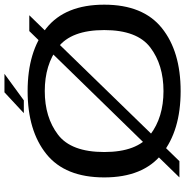

<svg xmlns="http://www.w3.org/2000/svg" viewBox="-4 -822 831 862"><g transform="rotate(-90 411.0 -390.5)"><path d="M46 0H119L774 -674H703ZM433.5 5.5Q611.5 5.5 716.5 -78.8Q821.5 -163 821.5 -337.5Q821.5 -512.5 716.5 -597Q611.5 -681.5 433.5 -681.5Q255.5 -681.5 150.8 -597.2Q46 -513 46 -337.5Q46 -163 151 -78.8Q256 5.5 433.5 5.5ZM433.5 -71.5Q316 -71.5 238 -130.8Q160 -190 160 -337.5Q160 -486 238 -545.2Q316 -604.5 433.5 -604.5Q551.5 -604.5 629.5 -545.2Q707.5 -486 707.5 -337.5Q707.5 -190 629.5 -130.8Q551.5 -71.5 433.5 -71.5ZM334.5 -698.5H392L511 -785.5H428Z"/></g></svg>

Font: Anybody Expanded
Style: Regular
Weight: 400
Width: 7
Version: Version 1.113;gftools[0.9.25]